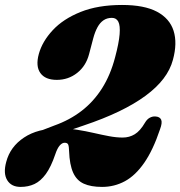

<svg xmlns="http://www.w3.org/2000/svg" viewBox="-21 -737 727 774"><path d="M130 -167.5 124 -202.5 198 -231Q260 -253 308.2 -290.2Q356.5 -327.5 390.5 -381.2Q424.5 -435 443 -506Q458.5 -564 461.2 -599Q464 -634 456 -649.5Q448 -665 430 -665Q410.5 -665 396.2 -655.2Q382 -645.5 372 -627.2Q362 -609 355 -583L338 -518.5Q325.5 -471 290 -443Q254.5 -415 208 -415Q161.5 -415 141.8 -442.5Q122 -470 135.5 -519.5Q149.5 -570 191.5 -615.2Q233.5 -660.5 303.8 -688.8Q374 -717 471 -717Q560.5 -717 611.8 -689.8Q663 -662.5 678.8 -612.8Q694.5 -563 676 -495.5Q665.5 -456 638 -420Q610.5 -384 565.8 -351Q521 -318 458.8 -288Q396.5 -258 316 -231ZM4 -84Q20 -145.5 75.8 -182.5Q131.5 -219.5 217.5 -219.5Q254.5 -219.5 289.5 -214Q324.5 -208.5 357 -201Q389.5 -193.5 418.8 -188Q448 -182.5 473.5 -182.5Q500.5 -182.5 522.2 -195.8Q544 -209 563.5 -242.5Q572 -257 583.5 -262.8Q595 -268.5 605.5 -267.5Q623.5 -266.5 628.8 -254.2Q634 -242 624 -215.5Q596 -132 560.5 -80.8Q525 -29.5 482.5 -6.5Q440 16.5 390.5 16.5Q345.5 16.5 316.8 3.5Q288 -9.5 273.8 -41.2Q259.5 -73 257.5 -128Q257 -146.5 254 -154Q251 -161.5 239.5 -161.5Q229.5 -161.5 219.8 -150.5Q210 -139.5 201.5 -114Q184.5 -64 163.8 -35.5Q143 -7 118 4.8Q93 16.5 62 16.5Q24.5 16.5 8 -10.8Q-8.5 -38 4 -84Z"/></svg>

Font: Fraunces
Style: Italic
Weight: 900
Italic angle: -16°
Version: Version 1.000;[0bf87f6ff]